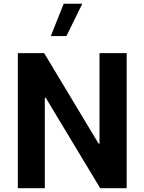

<svg xmlns="http://www.w3.org/2000/svg" viewBox="-20 -988 756 1008"><path d="M314.5 -968.3H412.1L328.6 -798.8H246.6ZM502.4 -709H645V0H505.9L220.2 -474.6H215.3V0H73.7V-709H211.9L497.6 -233.9H502.4Z"/></svg>

Font: Estedad-FD Bold
Style: Regular
Weight: 700
Designer: Amin Abedi
Version: Version 7.3